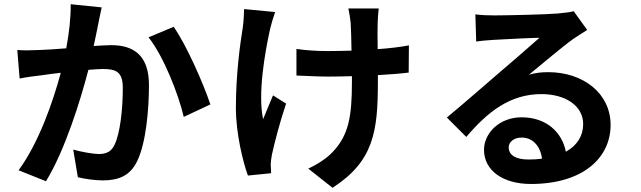

<svg xmlns="http://www.w3.org/2000/svg" viewBox="-20 -821 3040 910"><path d="M315 -801C316 -739 308 -667 294 -592C244 -588 198 -585 167 -584C131 -583 97 -581 62 -584L73 -449C103 -455 154 -462 183 -465C201 -468 232 -472 268 -476C232 -341 164 -144 68 -14L198 38C288 -109 360 -341 399 -490C426 -492 450 -494 466 -494C529 -494 562 -482 562 -404C562 -307 550 -188 522 -133C507 -101 481 -91 448 -91C423 -91 365 -101 327 -112L349 19C382 27 430 34 467 34C542 34 597 12 630 -57C672 -143 686 -301 686 -418C686 -560 612 -607 507 -607C487 -607 458 -605 424 -603C432 -639 439 -675 445 -704C450 -729 456 -760 462 -786ZM684 -644C755 -555 825 -377 851 -267L977 -326C946 -420 864 -608 803 -694Z M1137 -778C1136 -753 1135 -720 1131 -693C1118 -612 1098 -471 1098 -309C1098 -186 1133 -49 1155 11L1265 0C1265 -14 1263 -31 1263 -41C1263 -52 1266 -74 1269 -89C1281 -145 1307 -244 1336 -330L1274 -369C1258 -333 1240 -286 1227 -256C1201 -378 1236 -574 1260 -683C1265 -704 1275 -739 1284 -764ZM1918 -606C1877 -598 1825 -592 1770 -588C1769 -641 1769 -691 1770 -713C1771 -735 1772 -759 1775 -781H1631C1635 -763 1640 -734 1642 -713C1644 -685 1645 -634 1646 -581C1608 -580 1570 -579 1535 -579C1482 -579 1434 -582 1385 -589V-463C1435 -461 1495 -458 1538 -458C1574 -458 1611 -459 1648 -460V-434C1648 -267 1632 -180 1557 -101C1529 -70 1479 -39 1441 -22L1556 69C1752 -57 1771 -200 1771 -433V-465C1826 -468 1877 -472 1917 -477Z M2484 -65C2426 -65 2391 -85 2391 -123C2391 -148 2416 -169 2452 -169C2505 -169 2541 -129 2549 -69C2528 -66 2507 -65 2484 -65ZM2699 -768C2687 -764 2664 -761 2624 -757C2567 -752 2375 -748 2323 -748C2295 -748 2261 -749 2233 -753L2237 -624C2260 -628 2291 -630 2318 -632C2370 -635 2487 -641 2537 -642C2489 -599 2396 -519 2341 -472C2284 -423 2167 -321 2098 -264L2190 -172C2292 -292 2398 -375 2546 -375C2661 -375 2744 -319 2744 -233C2744 -177 2715 -131 2662 -102C2644 -193 2571 -265 2452 -265C2347 -265 2274 -190 2274 -111C2274 -12 2365 51 2496 51C2742 51 2874 -72 2874 -229C2874 -378 2745 -479 2578 -479C2546 -479 2520 -476 2487 -467C2549 -517 2642 -597 2695 -635C2716 -650 2740 -664 2763 -679Z"/></svg>

Font: Noto Sans Japanese Bold
Style: Bold
Weight: 700
Designer: Ryoko NISHIZUKA (kana & ideographs); Paul D. Hunt (Latin, Greek & Cyrillic); Wenlong ZHANG (bopomofo); Sandoll Communica
Foundry: Adobe Systems Incorporated
Version: Version 1.000;PS 1;hotconv 1.0.78;makeotf.lib2.5.61930